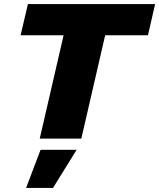

<svg xmlns="http://www.w3.org/2000/svg" viewBox="-20 -680 781 942"><path d="M741 -660 706 -507H496L379 0H175L292 -507H81L117 -660ZM356 55 240 242H108L179 55Z"/></svg>

Font: Work Sans ExtraBold
Style: Italic
Weight: 800
Italic angle: -13°
Designer: Wei Huang
Foundry: Wei Huang
Version: Version 2.012; ttfautohint (v1.8.3)